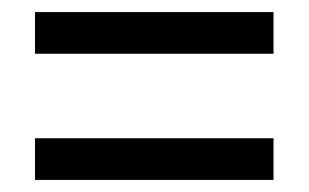

<svg xmlns="http://www.w3.org/2000/svg" viewBox="-20 -511 512 318"><path d="M38 -422V-491H433V-422ZM38 -213V-282H433V-213Z"/></svg>

Font: Noto Sans Tamil Condensed
Style: Regular
Weight: 400
Width: 3
Designer: Jelle Bosma - Monotype Design Team
Foundry: Monotype Imaging Inc.
Version: Version 2.004; ttfautohint (v1.8.4.7-5d5b)